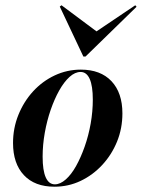

<svg xmlns="http://www.w3.org/2000/svg" viewBox="-20 -690 534 722"><path d="M184.7 12.1Q110.5 12.1 69.8 -31.5Q29 -75 29 -152.4Q29 -208.1 49.2 -258.1Q69.4 -308.1 104.4 -346.4Q139.5 -384.7 185.9 -406.5Q232.3 -428.2 283.9 -428.2Q358.1 -428.2 399.2 -384.7Q440.3 -341.1 440.3 -263.7Q440.3 -207.3 420.2 -157.7Q400 -108.1 364.5 -69.8Q329 -31.5 283.1 -9.7Q237.1 12.1 184.7 12.1ZM186.3 3.2Q206.5 3.2 227.4 -15.3Q248.4 -33.9 266.1 -65.7Q283.9 -97.6 298.4 -138.7Q312.9 -179.8 321 -225.4Q329 -271 329 -315.3Q329 -366.9 317.3 -393.1Q305.6 -419.4 283.1 -419.4Q262.1 -419.4 241.5 -400.8Q221 -382.3 202.8 -350Q184.7 -317.7 170.6 -277Q156.5 -236.3 148.4 -190.7Q140.3 -145.2 140.3 -100.8Q140.3 -49.2 152 -23Q163.7 3.2 186.3 3.2ZM488.7 -670.2 493.5 -664.5 301.6 -477.4H293.5L204.8 -665.3L211.3 -670.2L357.3 -561.3L325.8 -560.5Z"/></svg>

Font: Playfair 144pt
Style: Bold Italic
Weight: 700
Italic angle: -15.6°
Designer: Claus Eggers Sørensen
Foundry: Claus Eggers Sørensen
Version: Version 2.203